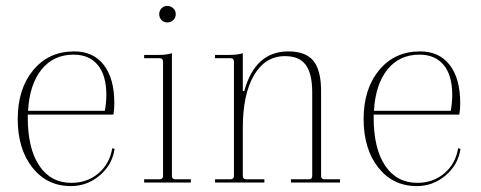

<svg xmlns="http://www.w3.org/2000/svg" viewBox="-20 -618 1629 650"><path d="M220 12Q139 12 89.5 -51Q40 -114 40 -215Q40 -317 92.5 -380.5Q145 -444 231 -444Q296 -444 331.5 -398Q367 -352 367 -269Q367 -248 364 -230H74V-220Q74 -115 113 -57Q152 1 222 1Q275 1 313 -31Q351 -63 360 -116L368 -114Q360 -60 317.5 -24Q275 12 220 12ZM229 -433Q161 -433 120.5 -382.5Q80 -332 75 -243H335Q340 -270 340 -297Q340 -363 311 -398Q282 -433 229 -433Z M546 -542Q535 -542 527 -550Q519 -558 519 -570Q519 -582 527 -590Q535 -598 546 -598Q558 -598 566.5 -590Q575 -582 575 -570Q575 -558 566.5 -550Q558 -542 546 -542ZM468 0V-11H520Q532 -11 532 -23V-409Q532 -421 520 -421H468V-432H513Q546 -432 562 -438V-23Q562 -11 574 -11H626V0Z M708 0V-11H760Q772 -11 772 -23V-409Q772 -421 760 -421H708V-432H753Q786 -432 802 -438V-310H807Q844 -444 956 -444Q1015 -444 1041 -412Q1067 -380 1067 -310V-23Q1067 -11 1079 -11H1131V0H965V-11H1026Q1037 -11 1037 -23V-305Q1037 -369 1015 -398.5Q993 -428 945 -428Q878 -428 840 -363.5Q802 -299 802 -185V-23Q802 -11 814 -11H875V0Z M1391 12Q1310 12 1260.5 -51Q1211 -114 1211 -215Q1211 -317 1263.5 -380.5Q1316 -444 1402 -444Q1467 -444 1502.5 -398Q1538 -352 1538 -269Q1538 -248 1535 -230H1245V-220Q1245 -115 1284 -57Q1323 1 1393 1Q1446 1 1484 -31Q1522 -63 1531 -116L1539 -114Q1531 -60 1488.5 -24Q1446 12 1391 12ZM1400 -433Q1332 -433 1291.5 -382.5Q1251 -332 1246 -243H1506Q1511 -270 1511 -297Q1511 -363 1482 -398Q1453 -433 1400 -433Z"/></svg>

Font: Arapey Thin-Display
Style: Regular
Weight: 100
Designer: Eduardo Rodriguez Tunni
Foundry: Eduardo Rodriguez Tunni
Version: Version 4.000